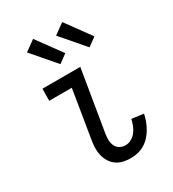

<svg xmlns="http://www.w3.org/2000/svg" viewBox="-186 -863 873 971"><g transform="rotate(-30 250.0 -377.0)"><path d="M290 8Q267 8 245.5 3Q224 -2 206.5 -14.5Q189 -27 178 -45.5Q167 -64 162 -85.5Q157 -107 158 -130Q159 -153 163 -175L208 -450H76L77 -520H298L239 -164Q236 -146 236.5 -128Q237 -110 244 -94.5Q251 -79 266 -70.5Q281 -62 299 -62Q317 -62 333.5 -71.5Q350 -81 361.5 -96Q373 -111 379.5 -128.5Q386 -146 390 -163L459 -154Q455 -134 447.5 -114Q440 -94 429.5 -75.5Q419 -57 404 -40.5Q389 -24 370.5 -13Q352 -2 331.5 3Q311 8 290 8ZM388 -582 271 -718 332 -762 437 -618ZM218 -582 101 -718 162 -762 267 -618Z"/></g></svg>

Font: Iosevka
Style: Italic
Weight: 400
Italic angle: -9°
Monospace: yes
Designer: Belleve Invis
Foundry: Belleve Invis
Version: Version 32.5.0; ttfautohint (v1.8.4)